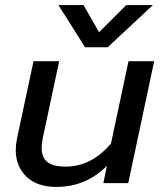

<svg xmlns="http://www.w3.org/2000/svg" viewBox="-20 -721 640 756"><path d="M210 -701H309L370 -594L477 -701H582L404 -535H315ZM42 -131Q42 -149 47 -176L112 -480H213L149 -180Q144 -155 144 -139Q144 -101 166.5 -83Q189 -65 239 -65Q340 -65 417 -156L486 -480H587L485 0H387L401 -68Q318 15 202 15Q126 15 84 -25.5Q42 -66 42 -131Z"/></svg>

Font: Prompt
Style: Italic
Weight: 400
Italic angle: -12°
Designer: Katatrad Team
Foundry: CadsonDemak
Version: Version 1.001